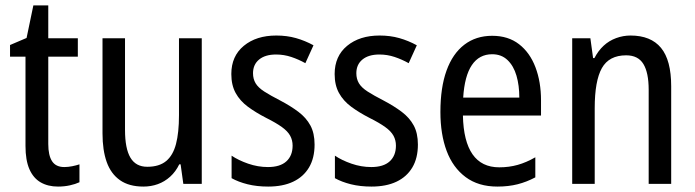

<svg xmlns="http://www.w3.org/2000/svg" viewBox="-20 -678 2564 708"><path d="M217 -62Q231 -62 246 -65Q261 -68 273 -72V-6Q258 1 237.5 5.5Q217 10 194 10Q157 10 130 -5.5Q103 -21 88.5 -54Q74 -87 74 -140V-469H17V-512L78 -538L103 -658H158V-537H267V-469H158V-147Q158 -105 172 -83.5Q186 -62 217 -62Z M724 -537V0H656L646 -72H641Q628 -45 607.5 -26.5Q587 -8 562 1Q537 10 509 10Q456 10 422.5 -13.5Q389 -37 373.5 -80.5Q358 -124 358 -186V-537H441V-199Q441 -130 461 -96.5Q481 -63 523 -63Q567 -63 592.5 -84Q618 -105 629 -147Q640 -189 640 -253V-537Z M1140 -145Q1140 -95 1119.5 -60.5Q1099 -26 1061 -8Q1023 10 969 10Q927 10 893 1.5Q859 -7 834 -21V-104Q859 -87 895 -74.5Q931 -62 968 -62Q1013 -62 1036 -83Q1059 -104 1059 -141Q1059 -161 1050 -177.5Q1041 -194 1019.5 -209.5Q998 -225 962 -243Q923 -263 894 -284.5Q865 -306 849 -335Q833 -364 833 -405Q833 -471 879 -509Q925 -547 999 -547Q1038 -547 1071.5 -537.5Q1105 -528 1136 -511L1106 -445Q1081 -459 1054 -468Q1027 -477 998 -477Q958 -477 935.5 -458.5Q913 -440 913 -408Q913 -387 922.5 -371Q932 -355 954.5 -340.5Q977 -326 1014 -307Q1052 -287 1080.5 -265.5Q1109 -244 1124.5 -215.5Q1140 -187 1140 -145Z M1521 -145Q1521 -95 1500.5 -60.5Q1480 -26 1442 -8Q1404 10 1350 10Q1308 10 1274 1.5Q1240 -7 1215 -21V-104Q1240 -87 1276 -74.5Q1312 -62 1349 -62Q1394 -62 1417 -83Q1440 -104 1440 -141Q1440 -161 1431 -177.5Q1422 -194 1400.5 -209.5Q1379 -225 1343 -243Q1304 -263 1275 -284.5Q1246 -306 1230 -335Q1214 -364 1214 -405Q1214 -471 1260 -509Q1306 -547 1380 -547Q1419 -547 1452.5 -537.5Q1486 -528 1517 -511L1487 -445Q1462 -459 1435 -468Q1408 -477 1379 -477Q1339 -477 1316.5 -458.5Q1294 -440 1294 -408Q1294 -387 1303.5 -371Q1313 -355 1335.5 -340.5Q1358 -326 1395 -307Q1433 -287 1461.5 -265.5Q1490 -244 1505.5 -215.5Q1521 -187 1521 -145Z M1795 -546Q1854 -546 1894 -515Q1934 -484 1954.5 -430Q1975 -376 1975 -308V-252H1687Q1689 -157 1722.5 -109Q1756 -61 1821 -61Q1857 -61 1889 -70Q1921 -79 1954 -98V-24Q1922 -7 1888.5 1.5Q1855 10 1814 10Q1744 10 1697 -25Q1650 -60 1627 -121.5Q1604 -183 1604 -265Q1604 -355 1626.5 -417.5Q1649 -480 1692 -513Q1735 -546 1795 -546ZM1795 -478Q1747 -478 1720 -438Q1693 -398 1688 -318H1895Q1895 -363 1884.5 -399Q1874 -435 1851.5 -456.5Q1829 -478 1795 -478Z M2305 -547Q2380 -547 2417.5 -501.5Q2455 -456 2455 -360V0H2372V-347Q2372 -410 2352.5 -442Q2333 -474 2289 -474Q2226 -474 2199.5 -427Q2173 -380 2173 -279V0H2090V-537H2157L2167 -464H2172Q2186 -491 2206 -509.5Q2226 -528 2252 -537.5Q2278 -547 2305 -547Z"/></svg>

Font: Noto Sans Condensed
Style: Regular
Weight: 400
Width: 3
Version: Version 2.013